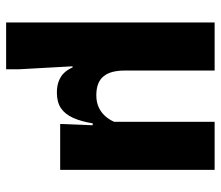

<svg xmlns="http://www.w3.org/2000/svg" viewBox="-66 -466 704 611"><g transform="rotate(90 285.5 -160.0)"><path d="M367 -491.5H520V0H374L379 -126L367 -137ZM204 -491.5V-205Q204 -184 208.2 -167.2Q212.5 -150.5 221.8 -138.8Q231 -127 246.2 -121Q261.5 -115 283 -115Q305.5 -115 322.8 -123.5Q340 -132 351.8 -146.5Q363.5 -161 369.5 -178L397 -103.5H372Q366 -66.5 354.5 -41Q343 -15.5 323.8 -2.5Q304.5 10.5 274.5 10.5Q253.5 10.5 237.8 4.5Q222 -1.5 211.5 -12.5Q201 -23.5 194 -39.5H190.5L200 132V172H51V-491.5Z"/></g></svg>

Font: Anek Kannada
Style: Bold
Weight: 700
Version: Version 1.003